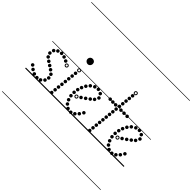

<svg xmlns="http://www.w3.org/2000/svg" viewBox="-378 -1792 2718 2718"><g transform="rotate(45 981.0 -433.0)"><path d="M327.5 -455Q317 -455 309.8 -462.2Q302.5 -469.5 302.5 -480Q302.5 -490.5 309.8 -497.8Q317 -505 327.5 -505Q338 -505 345.2 -497.8Q352.5 -490.5 352.5 -480Q352.5 -469.5 345.2 -462.2Q338 -455 327.5 -455ZM270.5 -479.5Q260 -479.5 252.8 -486.8Q245.5 -494 245.5 -504.5Q245.5 -515 252.8 -522.2Q260 -529.5 270.5 -529.5Q281 -529.5 288.2 -522.2Q295.5 -515 295.5 -504.5Q295.5 -494 288.2 -486.8Q281 -479.5 270.5 -479.5ZM210 -491Q199.5 -491 192.2 -498.2Q185 -505.5 185 -516Q185 -526.5 192.2 -533.8Q199.5 -541 210 -541Q220.5 -541 227.8 -533.8Q235 -526.5 235 -516Q235 -505.5 227.8 -498.2Q220.5 -491 210 -491ZM149 -477Q138.5 -477 131.2 -484.2Q124 -491.5 124 -502Q124 -512.5 131.2 -519.8Q138.5 -527 149 -527Q159.5 -527 166.8 -519.8Q174 -512.5 174 -502Q174 -491.5 166.8 -484.2Q159.5 -477 149 -477ZM103 -438.5Q92.5 -438.5 85.2 -445.8Q78 -453 78 -463.5Q78 -474 85.2 -481.2Q92.5 -488.5 103 -488.5Q113.5 -488.5 120.8 -481.2Q128 -474 128 -463.5Q128 -453 120.8 -445.8Q113.5 -438.5 103 -438.5ZM89 -376.5Q78.5 -376.5 71.2 -383.8Q64 -391 64 -401.5Q64 -412 71.2 -419.2Q78.5 -426.5 89 -426.5Q99.5 -426.5 106.8 -419.2Q114 -412 114 -401.5Q114 -391 106.8 -383.8Q99.5 -376.5 89 -376.5ZM111.5 -320.5Q101 -320.5 93.8 -327.8Q86.5 -335 86.5 -345.5Q86.5 -356 93.8 -363.2Q101 -370.5 111.5 -370.5Q122 -370.5 129.2 -363.2Q136.5 -356 136.5 -345.5Q136.5 -335 129.2 -327.8Q122 -320.5 111.5 -320.5ZM161 -283Q150.5 -283 143.2 -290.2Q136 -297.5 136 -308Q136 -318.5 143.2 -325.8Q150.5 -333 161 -333Q171.5 -333 178.8 -325.8Q186 -318.5 186 -308Q186 -297.5 178.8 -290.2Q171.5 -283 161 -283ZM212.5 -249.5Q202 -249.5 194.8 -256.8Q187.5 -264 187.5 -274.5Q187.5 -285 194.8 -292.2Q202 -299.5 212.5 -299.5Q223 -299.5 230.2 -292.2Q237.5 -285 237.5 -274.5Q237.5 -264 230.2 -256.8Q223 -249.5 212.5 -249.5ZM263.5 -216Q253 -216 245.8 -223.2Q238.5 -230.5 238.5 -241Q238.5 -251.5 245.8 -258.8Q253 -266 263.5 -266Q274 -266 281.2 -258.8Q288.5 -251.5 288.5 -241Q288.5 -230.5 281.2 -223.2Q274 -216 263.5 -216ZM312 -174.5Q301.5 -174.5 294.2 -181.8Q287 -189 287 -199.5Q287 -210 294.2 -217.2Q301.5 -224.5 312 -224.5Q322.5 -224.5 329.8 -217.2Q337 -210 337 -199.5Q337 -189 329.8 -181.8Q322.5 -174.5 312 -174.5ZM327 -115.5Q316.5 -115.5 309.2 -122.8Q302 -130 302 -140.5Q302 -151 309.2 -158.2Q316.5 -165.5 327 -165.5Q337.5 -165.5 344.8 -158.2Q352 -151 352 -140.5Q352 -130 344.8 -122.8Q337.5 -115.5 327 -115.5ZM310.5 -57Q300 -57 292.8 -64.2Q285.5 -71.5 285.5 -82Q285.5 -92.5 292.8 -99.8Q300 -107 310.5 -107Q321 -107 328.2 -99.8Q335.5 -92.5 335.5 -82Q335.5 -71.5 328.2 -64.2Q321 -57 310.5 -57ZM265 -14Q254.5 -14 247.2 -21.2Q240 -28.5 240 -39Q240 -49.5 247.2 -56.8Q254.5 -64 265 -64Q275.5 -64 282.8 -56.8Q290 -49.5 290 -39Q290 -28.5 282.8 -21.2Q275.5 -14 265 -14ZM205.5 0Q195 0 187.8 -7.2Q180.5 -14.5 180.5 -25Q180.5 -35.5 187.8 -42.8Q195 -50 205.5 -50Q216 -50 223.2 -42.8Q230.5 -35.5 230.5 -25Q230.5 -14.5 223.2 -7.2Q216 0 205.5 0ZM142.5 -12Q132 -12 124.8 -19.2Q117.5 -26.5 117.5 -37Q117.5 -47.5 124.8 -54.8Q132 -62 142.5 -62Q153 -62 160.2 -54.8Q167.5 -47.5 167.5 -37Q167.5 -26.5 160.2 -19.2Q153 -12 142.5 -12ZM85 -43.5Q74.5 -43.5 67.2 -50.8Q60 -58 60 -68.5Q60 -79 67.2 -86.2Q74.5 -93.5 85 -93.5Q95.5 -93.5 102.8 -86.2Q110 -79 110 -68.5Q110 -58 102.8 -50.8Q95.5 -43.5 85 -43.5ZM36 -85Q25.5 -85 18.2 -92.2Q11 -99.5 11 -110Q11 -120.5 18.2 -127.8Q25.5 -135 36 -135Q46.5 -135 53.8 -127.8Q61 -120.5 61 -110Q61 -99.5 53.8 -92.2Q46.5 -85 36 -85ZM382.5 -416Q370.5 -416 362 -424.5Q353.5 -433 353.5 -445Q353.5 -457 362 -465.5Q370.5 -474 382.5 -474Q394.5 -474 403 -465.5Q411.5 -457 411.5 -445Q411.5 -433 403 -424.5Q394.5 -416 382.5 -416ZM382.5 -429.5Q389 -429.5 393.5 -434.2Q398 -439 398 -445.5Q398 -451.5 393.5 -456Q389 -460.5 382.5 -460.5Q376 -460.5 371.5 -456Q367 -451.5 367 -445.5Q367 -439 371.5 -434.2Q376 -429.5 382.5 -429.5ZM-5 455H443V463H-5ZM-5 -16H443V0H-5ZM-5 -549H443V-541H-5ZM-5 -1329H443V-1321H-5Z M525 -722Q525 -744 540.2 -758.5Q555.5 -773 577.5 -773Q598.5 -773 613.5 -758.8Q628.5 -744.5 628.5 -722Q628.5 -707.5 621.8 -695Q615 -682.5 603.5 -675.2Q592 -668 577.5 -668Q557.5 -668 541.2 -683.5Q525 -699 525 -722ZM525 -722Q525 -744 540.2 -758.5Q555.5 -773 577.5 -773Q598.5 -773 613.5 -758.8Q628.5 -744.5 628.5 -722Q628.5 -707.5 621.8 -695Q615 -682.5 603.5 -675.2Q592 -668 577.5 -668Q557.5 -668 541.2 -683.5Q525 -699 525 -722ZM549 -430.5Q538.5 -430.5 531.2 -437.8Q524 -445 524 -455.5Q524 -466 531.2 -473.2Q538.5 -480.5 549 -480.5Q559.5 -480.5 566.8 -473.2Q574 -466 574 -455.5Q574 -445 566.8 -437.8Q559.5 -430.5 549 -430.5ZM542.5 -369Q532 -369 524.8 -376.2Q517.5 -383.5 517.5 -394Q517.5 -404.5 524.8 -411.8Q532 -419 542.5 -419Q553 -419 560.2 -411.8Q567.5 -404.5 567.5 -394Q567.5 -383.5 560.2 -376.2Q553 -369 542.5 -369ZM536 -307.5Q525.5 -307.5 518.2 -314.8Q511 -322 511 -332.5Q511 -343 518.2 -350.2Q525.5 -357.5 536 -357.5Q546.5 -357.5 553.8 -350.2Q561 -343 561 -332.5Q561 -322 553.8 -314.8Q546.5 -307.5 536 -307.5ZM529.5 -246Q519 -246 511.8 -253.2Q504.5 -260.5 504.5 -271Q504.5 -281.5 511.8 -288.8Q519 -296 529.5 -296Q540 -296 547.2 -288.8Q554.5 -281.5 554.5 -271Q554.5 -260.5 547.2 -253.2Q540 -246 529.5 -246ZM523 -184Q512.5 -184 505.2 -191.2Q498 -198.5 498 -209Q498 -219.5 505.2 -226.8Q512.5 -234 523 -234Q533.5 -234 540.8 -226.8Q548 -219.5 548 -209Q548 -198.5 540.8 -191.2Q533.5 -184 523 -184ZM516 -122.5Q505.5 -122.5 498.2 -129.8Q491 -137 491 -147.5Q491 -158 498.2 -165.2Q505.5 -172.5 516 -172.5Q526.5 -172.5 533.8 -165.2Q541 -158 541 -147.5Q541 -137 533.8 -129.8Q526.5 -122.5 516 -122.5ZM509.5 -61Q499 -61 491.8 -68.2Q484.5 -75.5 484.5 -86Q484.5 -96.5 491.8 -103.8Q499 -111 509.5 -111Q520 -111 527.2 -103.8Q534.5 -96.5 534.5 -86Q534.5 -75.5 527.2 -68.2Q520 -61 509.5 -61ZM503 0.5Q492.5 0.5 485.2 -6.8Q478 -14 478 -24.5Q478 -35 485.2 -42.2Q492.5 -49.5 503 -49.5Q513.5 -49.5 520.8 -42.2Q528 -35 528 -24.5Q528 -14 520.8 -6.8Q513.5 0.5 503 0.5ZM555.5 -492Q543.5 -492 535 -500.5Q526.5 -509 526.5 -521Q526.5 -533 535 -541.5Q543.5 -550 555.5 -550Q567.5 -550 576 -541.5Q584.5 -533 584.5 -521Q584.5 -509 576 -500.5Q567.5 -492 555.5 -492ZM555.5 -505.5Q562 -505.5 566.5 -510.2Q571 -515 571 -521.5Q571 -527.5 566.5 -532Q562 -536.5 555.5 -536.5Q549 -536.5 544.5 -532Q540 -527.5 540 -521.5Q540 -515 544.5 -510.2Q549 -505.5 555.5 -505.5ZM428.5 455H685.5V463H428.5ZM428.5 -16H685.5V0H428.5ZM428.5 -549H685.5V-541H428.5ZM428.5 -1329H685.5V-1321H428.5Z M846 -243.5Q835.5 -243.5 828.2 -250.8Q821 -258 821 -268.5Q821 -279 828.2 -286.2Q835.5 -293.5 846 -293.5Q856.5 -293.5 863.8 -286.2Q871 -279 871 -268.5Q871 -258 863.8 -250.8Q856.5 -243.5 846 -243.5ZM901 -281Q890.5 -281 883.2 -288.2Q876 -295.5 876 -306Q876 -316.5 883.2 -323.8Q890.5 -331 901 -331Q911.5 -331 918.8 -323.8Q926 -316.5 926 -306Q926 -295.5 918.8 -288.2Q911.5 -281 901 -281ZM954 -320Q943.5 -320 936.2 -327.2Q929 -334.5 929 -345Q929 -355.5 936.2 -362.8Q943.5 -370 954 -370Q964.5 -370 971.8 -362.8Q979 -355.5 979 -345Q979 -334.5 971.8 -327.2Q964.5 -320 954 -320ZM1000.5 -360Q990 -360 982.8 -367.2Q975.5 -374.5 975.5 -385Q975.5 -395.5 982.8 -402.8Q990 -410 1000.5 -410Q1011 -410 1018.2 -402.8Q1025.5 -395.5 1025.5 -385Q1025.5 -374.5 1018.2 -367.2Q1011 -360 1000.5 -360ZM1030 -417.5Q1019.5 -417.5 1012.2 -424.8Q1005 -432 1005 -442.5Q1005 -453 1012.2 -460.2Q1019.5 -467.5 1030 -467.5Q1040.5 -467.5 1047.8 -460.2Q1055 -453 1055 -442.5Q1055 -432 1047.8 -424.8Q1040.5 -417.5 1030 -417.5ZM1000 -474.5Q989.5 -474.5 982.2 -481.8Q975 -489 975 -499.5Q975 -510 982.2 -517.2Q989.5 -524.5 1000 -524.5Q1010.5 -524.5 1017.8 -517.2Q1025 -510 1025 -499.5Q1025 -489 1017.8 -481.8Q1010.5 -474.5 1000 -474.5ZM938 -498.5Q927.5 -498.5 920.2 -505.8Q913 -513 913 -523.5Q913 -534 920.2 -541.2Q927.5 -548.5 938 -548.5Q948.5 -548.5 955.8 -541.2Q963 -534 963 -523.5Q963 -513 955.8 -505.8Q948.5 -498.5 938 -498.5ZM877 -488Q866.5 -488 859.2 -495.2Q852 -502.5 852 -513Q852 -523.5 859.2 -530.8Q866.5 -538 877 -538Q887.5 -538 894.8 -530.8Q902 -523.5 902 -513Q902 -502.5 894.8 -495.2Q887.5 -488 877 -488ZM822 -453Q811.5 -453 804.2 -460.2Q797 -467.5 797 -478Q797 -488.5 804.2 -495.8Q811.5 -503 822 -503Q832.5 -503 839.8 -495.8Q847 -488.5 847 -478Q847 -467.5 839.8 -460.2Q832.5 -453 822 -453ZM781.5 -404Q771 -404 763.8 -411.2Q756.5 -418.5 756.5 -429Q756.5 -439.5 763.8 -446.8Q771 -454 781.5 -454Q792 -454 799.2 -446.8Q806.5 -439.5 806.5 -429Q806.5 -418.5 799.2 -411.2Q792 -404 781.5 -404ZM753 -347.5Q742.5 -347.5 735.2 -354.8Q728 -362 728 -372.5Q728 -383 735.2 -390.2Q742.5 -397.5 753 -397.5Q763.5 -397.5 770.8 -390.2Q778 -383 778 -372.5Q778 -362 770.8 -354.8Q763.5 -347.5 753 -347.5ZM734.5 -288.5Q724 -288.5 716.8 -295.8Q709.5 -303 709.5 -313.5Q709.5 -324 716.8 -331.2Q724 -338.5 734.5 -338.5Q745 -338.5 752.2 -331.2Q759.5 -324 759.5 -313.5Q759.5 -303 752.2 -295.8Q745 -288.5 734.5 -288.5ZM725 -225.5Q714.5 -225.5 707.2 -232.8Q700 -240 700 -250.5Q700 -261 707.2 -268.2Q714.5 -275.5 725 -275.5Q735.5 -275.5 742.8 -268.2Q750 -261 750 -250.5Q750 -240 742.8 -232.8Q735.5 -225.5 725 -225.5ZM727.5 -160Q717 -160 709.8 -167.2Q702.5 -174.5 702.5 -185Q702.5 -195.5 709.8 -202.8Q717 -210 727.5 -210Q738 -210 745.2 -202.8Q752.5 -195.5 752.5 -185Q752.5 -174.5 745.2 -167.2Q738 -160 727.5 -160ZM744.5 -96.5Q734 -96.5 726.8 -103.8Q719.5 -111 719.5 -121.5Q719.5 -132 726.8 -139.2Q734 -146.5 744.5 -146.5Q755 -146.5 762.2 -139.2Q769.5 -132 769.5 -121.5Q769.5 -111 762.2 -103.8Q755 -96.5 744.5 -96.5ZM775.5 -42Q765 -42 757.8 -49.2Q750.5 -56.5 750.5 -67Q750.5 -77.5 757.8 -84.8Q765 -92 775.5 -92Q786 -92 793.2 -84.8Q800.5 -77.5 800.5 -67Q800.5 -56.5 793.2 -49.2Q786 -42 775.5 -42ZM826 -3Q815.5 -3 808.2 -10.2Q801 -17.5 801 -28Q801 -38.5 808.2 -45.8Q815.5 -53 826 -53Q836.5 -53 843.8 -45.8Q851 -38.5 851 -28Q851 -17.5 843.8 -10.2Q836.5 -3 826 -3ZM891 7Q880.5 7 873.2 -0.2Q866 -7.5 866 -18Q866 -28.5 873.2 -35.8Q880.5 -43 891 -43Q901.5 -43 908.8 -35.8Q916 -28.5 916 -18Q916 -7.5 908.8 -0.2Q901.5 7 891 7ZM947 -18.5Q936.5 -18.5 929.2 -25.8Q922 -33 922 -43.5Q922 -54 929.2 -61.2Q936.5 -68.5 947 -68.5Q957.5 -68.5 964.8 -61.2Q972 -54 972 -43.5Q972 -33 964.8 -25.8Q957.5 -18.5 947 -18.5ZM991.5 -63.5Q981 -63.5 973.8 -70.8Q966.5 -78 966.5 -88.5Q966.5 -99 973.8 -106.2Q981 -113.5 991.5 -113.5Q1002 -113.5 1009.2 -106.2Q1016.5 -99 1016.5 -88.5Q1016.5 -78 1009.2 -70.8Q1002 -63.5 991.5 -63.5ZM1027.5 -118.5Q1017 -118.5 1009.8 -125.8Q1002.5 -133 1002.5 -143.5Q1002.5 -154 1009.8 -161.2Q1017 -168.5 1027.5 -168.5Q1038 -168.5 1045.2 -161.2Q1052.5 -154 1052.5 -143.5Q1052.5 -133 1045.2 -125.8Q1038 -118.5 1027.5 -118.5ZM791 -203Q779 -203 770.5 -211.5Q762 -220 762 -232Q762 -244 770.5 -252.5Q779 -261 791 -261Q803 -261 811.5 -252.5Q820 -244 820 -232Q820 -220 811.5 -211.5Q803 -203 791 -203ZM791 -216.5Q797.5 -216.5 802 -221.2Q806.5 -226 806.5 -232.5Q806.5 -238.5 802 -243Q797.5 -247.5 791 -247.5Q784.5 -247.5 780 -243Q775.5 -238.5 775.5 -232.5Q775.5 -226 780 -221.2Q784.5 -216.5 791 -216.5ZM652 455H1145.5V463H652ZM652 -16H1145.5V0H652ZM652 -549H1145.5V-541H652ZM652 -1329H1145.5V-1321H652Z M1345.5 -776Q1335 -776 1327.8 -783.2Q1320.5 -790.5 1320.5 -801Q1320.5 -811.5 1327.8 -818.8Q1335 -826 1345.5 -826Q1356 -826 1363.2 -818.8Q1370.5 -811.5 1370.5 -801Q1370.5 -790.5 1363.2 -783.2Q1356 -776 1345.5 -776ZM1339 -717Q1328.5 -717 1321.2 -724.2Q1314 -731.5 1314 -742Q1314 -752.5 1321.2 -759.8Q1328.5 -767 1339 -767Q1349.5 -767 1356.8 -759.8Q1364 -752.5 1364 -742Q1364 -731.5 1356.8 -724.2Q1349.5 -717 1339 -717ZM1332.5 -658Q1322 -658 1314.8 -665.2Q1307.5 -672.5 1307.5 -683Q1307.5 -693.5 1314.8 -700.8Q1322 -708 1332.5 -708Q1343 -708 1350.2 -700.8Q1357.5 -693.5 1357.5 -683Q1357.5 -672.5 1350.2 -665.2Q1343 -658 1332.5 -658ZM1326.5 -598Q1316 -598 1308.8 -605.2Q1301.5 -612.5 1301.5 -623Q1301.5 -633.5 1308.8 -640.8Q1316 -648 1326.5 -648Q1337 -648 1344.2 -640.8Q1351.5 -633.5 1351.5 -623Q1351.5 -612.5 1344.2 -605.2Q1337 -598 1326.5 -598ZM1320 -538.5Q1309.5 -538.5 1302.2 -545.8Q1295 -553 1295 -563.5Q1295 -574 1302.2 -581.2Q1309.5 -588.5 1320 -588.5Q1330.5 -588.5 1337.8 -581.2Q1345 -574 1345 -563.5Q1345 -553 1337.8 -545.8Q1330.5 -538.5 1320 -538.5ZM1313.5 -478.5Q1303 -478.5 1295.8 -485.8Q1288.5 -493 1288.5 -503.5Q1288.5 -514 1295.8 -521.2Q1303 -528.5 1313.5 -528.5Q1324 -528.5 1331.2 -521.2Q1338.5 -514 1338.5 -503.5Q1338.5 -493 1331.2 -485.8Q1324 -478.5 1313.5 -478.5ZM1307.5 -418.5Q1297 -418.5 1289.8 -425.8Q1282.5 -433 1282.5 -443.5Q1282.5 -454 1289.8 -461.2Q1297 -468.5 1307.5 -468.5Q1318 -468.5 1325.2 -461.2Q1332.5 -454 1332.5 -443.5Q1332.5 -433 1325.2 -425.8Q1318 -418.5 1307.5 -418.5ZM1301 -359Q1290.5 -359 1283.2 -366.2Q1276 -373.5 1276 -384Q1276 -394.5 1283.2 -401.8Q1290.5 -409 1301 -409Q1311.5 -409 1318.8 -401.8Q1326 -394.5 1326 -384Q1326 -373.5 1318.8 -366.2Q1311.5 -359 1301 -359ZM1294.5 -299Q1284 -299 1276.8 -306.2Q1269.5 -313.5 1269.5 -324Q1269.5 -334.5 1276.8 -341.8Q1284 -349 1294.5 -349Q1305 -349 1312.2 -341.8Q1319.5 -334.5 1319.5 -324Q1319.5 -313.5 1312.2 -306.2Q1305 -299 1294.5 -299ZM1288.5 -239Q1278 -239 1270.8 -246.2Q1263.5 -253.5 1263.5 -264Q1263.5 -274.5 1270.8 -281.8Q1278 -289 1288.5 -289Q1299 -289 1306.2 -281.8Q1313.5 -274.5 1313.5 -264Q1313.5 -253.5 1306.2 -246.2Q1299 -239 1288.5 -239ZM1282 -179.5Q1271.5 -179.5 1264.2 -186.8Q1257 -194 1257 -204.5Q1257 -215 1264.2 -222.2Q1271.5 -229.5 1282 -229.5Q1292.5 -229.5 1299.8 -222.2Q1307 -215 1307 -204.5Q1307 -194 1299.8 -186.8Q1292.5 -179.5 1282 -179.5ZM1276 -119.5Q1265.5 -119.5 1258.2 -126.8Q1251 -134 1251 -144.5Q1251 -155 1258.2 -162.2Q1265.5 -169.5 1276 -169.5Q1286.5 -169.5 1293.8 -162.2Q1301 -155 1301 -144.5Q1301 -134 1293.8 -126.8Q1286.5 -119.5 1276 -119.5ZM1269.5 -59.5Q1259 -59.5 1251.8 -66.8Q1244.5 -74 1244.5 -84.5Q1244.5 -95 1251.8 -102.2Q1259 -109.5 1269.5 -109.5Q1280 -109.5 1287.2 -102.2Q1294.5 -95 1294.5 -84.5Q1294.5 -74 1287.2 -66.8Q1280 -59.5 1269.5 -59.5ZM1263.5 0Q1253 0 1245.8 -7.2Q1238.5 -14.5 1238.5 -25Q1238.5 -35.5 1245.8 -42.8Q1253 -50 1263.5 -50Q1274 -50 1281.2 -42.8Q1288.5 -35.5 1288.5 -25Q1288.5 -14.5 1281.2 -7.2Q1274 0 1263.5 0ZM1351 -830Q1339 -830 1330.5 -838.5Q1322 -847 1322 -859Q1322 -871 1330.5 -879.5Q1339 -888 1351 -888Q1363 -888 1371.5 -879.5Q1380 -871 1380 -859Q1380 -847 1371.5 -838.5Q1363 -830 1351 -830ZM1351 -843.5Q1357.5 -843.5 1362 -848.2Q1366.5 -853 1366.5 -859.5Q1366.5 -865.5 1362 -870Q1357.5 -874.5 1351 -874.5Q1344.5 -874.5 1340 -870Q1335.5 -865.5 1335.5 -859.5Q1335.5 -853 1340 -848.2Q1344.5 -843.5 1351 -843.5ZM1210 -516Q1199.5 -516 1192.2 -523.2Q1185 -530.5 1185 -541Q1185 -551.5 1192.2 -558.8Q1199.5 -566 1210 -566Q1220.5 -566 1227.8 -558.8Q1235 -551.5 1235 -541Q1235 -530.5 1227.8 -523.2Q1220.5 -516 1210 -516ZM1266.5 -516Q1256 -516 1248.8 -523.2Q1241.5 -530.5 1241.5 -541Q1241.5 -551.5 1248.8 -558.8Q1256 -566 1266.5 -566Q1277 -566 1284.2 -558.8Q1291.5 -551.5 1291.5 -541Q1291.5 -530.5 1284.2 -523.2Q1277 -516 1266.5 -516ZM1372.5 -516Q1362 -516 1354.8 -523.2Q1347.5 -530.5 1347.5 -541Q1347.5 -551.5 1354.8 -558.8Q1362 -566 1372.5 -566Q1383 -566 1390.2 -558.8Q1397.5 -551.5 1397.5 -541Q1397.5 -530.5 1390.2 -523.2Q1383 -516 1372.5 -516ZM1496 -516Q1485.5 -516 1478.2 -523.2Q1471 -530.5 1471 -541Q1471 -551.5 1478.2 -558.8Q1485.5 -566 1496 -566Q1506.5 -566 1513.8 -558.8Q1521 -551.5 1521 -541Q1521 -530.5 1513.8 -523.2Q1506.5 -516 1496 -516ZM1155 -518.5Q1144.5 -518.5 1137.2 -525.8Q1130 -533 1130 -543.5Q1130 -554 1137.2 -561.2Q1144.5 -568.5 1155 -568.5Q1165.5 -568.5 1172.8 -561.2Q1180 -554 1180 -543.5Q1180 -533 1172.8 -525.8Q1165.5 -518.5 1155 -518.5ZM1434 -516Q1423.5 -516 1416.2 -523.2Q1409 -530.5 1409 -541Q1409 -551.5 1416.2 -558.8Q1423.5 -566 1434 -566Q1444.5 -566 1451.8 -558.8Q1459 -551.5 1459 -541Q1459 -530.5 1451.8 -523.2Q1444.5 -516 1434 -516ZM1094 455H1519V463H1094ZM1094 -16H1519V0H1094ZM1094 -549H1519V-541H1094ZM1094 -1329H1519V-1321H1094Z M1667.5 -243.5Q1657 -243.5 1649.8 -250.8Q1642.5 -258 1642.5 -268.5Q1642.5 -279 1649.8 -286.2Q1657 -293.5 1667.5 -293.5Q1678 -293.5 1685.2 -286.2Q1692.5 -279 1692.5 -268.5Q1692.5 -258 1685.2 -250.8Q1678 -243.5 1667.5 -243.5ZM1722.5 -281Q1712 -281 1704.8 -288.2Q1697.5 -295.5 1697.5 -306Q1697.5 -316.5 1704.8 -323.8Q1712 -331 1722.5 -331Q1733 -331 1740.2 -323.8Q1747.5 -316.5 1747.5 -306Q1747.5 -295.5 1740.2 -288.2Q1733 -281 1722.5 -281ZM1775.5 -320Q1765 -320 1757.8 -327.2Q1750.5 -334.5 1750.5 -345Q1750.5 -355.5 1757.8 -362.8Q1765 -370 1775.5 -370Q1786 -370 1793.2 -362.8Q1800.5 -355.5 1800.5 -345Q1800.5 -334.5 1793.2 -327.2Q1786 -320 1775.5 -320ZM1822 -360Q1811.5 -360 1804.2 -367.2Q1797 -374.5 1797 -385Q1797 -395.5 1804.2 -402.8Q1811.5 -410 1822 -410Q1832.5 -410 1839.8 -402.8Q1847 -395.5 1847 -385Q1847 -374.5 1839.8 -367.2Q1832.5 -360 1822 -360ZM1851.5 -417.5Q1841 -417.5 1833.8 -424.8Q1826.5 -432 1826.5 -442.5Q1826.5 -453 1833.8 -460.2Q1841 -467.5 1851.5 -467.5Q1862 -467.5 1869.2 -460.2Q1876.5 -453 1876.5 -442.5Q1876.5 -432 1869.2 -424.8Q1862 -417.5 1851.5 -417.5ZM1821.5 -474.5Q1811 -474.5 1803.8 -481.8Q1796.5 -489 1796.5 -499.5Q1796.5 -510 1803.8 -517.2Q1811 -524.5 1821.5 -524.5Q1832 -524.5 1839.2 -517.2Q1846.5 -510 1846.5 -499.5Q1846.5 -489 1839.2 -481.8Q1832 -474.5 1821.5 -474.5ZM1759.5 -498.5Q1749 -498.5 1741.8 -505.8Q1734.5 -513 1734.5 -523.5Q1734.5 -534 1741.8 -541.2Q1749 -548.5 1759.5 -548.5Q1770 -548.5 1777.2 -541.2Q1784.5 -534 1784.5 -523.5Q1784.5 -513 1777.2 -505.8Q1770 -498.5 1759.5 -498.5ZM1698.5 -488Q1688 -488 1680.8 -495.2Q1673.5 -502.5 1673.5 -513Q1673.5 -523.5 1680.8 -530.8Q1688 -538 1698.5 -538Q1709 -538 1716.2 -530.8Q1723.5 -523.5 1723.5 -513Q1723.5 -502.5 1716.2 -495.2Q1709 -488 1698.5 -488ZM1643.5 -453Q1633 -453 1625.8 -460.2Q1618.5 -467.5 1618.5 -478Q1618.5 -488.5 1625.8 -495.8Q1633 -503 1643.5 -503Q1654 -503 1661.2 -495.8Q1668.5 -488.5 1668.5 -478Q1668.5 -467.5 1661.2 -460.2Q1654 -453 1643.5 -453ZM1603 -404Q1592.5 -404 1585.2 -411.2Q1578 -418.5 1578 -429Q1578 -439.5 1585.2 -446.8Q1592.5 -454 1603 -454Q1613.5 -454 1620.8 -446.8Q1628 -439.5 1628 -429Q1628 -418.5 1620.8 -411.2Q1613.5 -404 1603 -404ZM1574.5 -347.5Q1564 -347.5 1556.8 -354.8Q1549.5 -362 1549.5 -372.5Q1549.5 -383 1556.8 -390.2Q1564 -397.5 1574.5 -397.5Q1585 -397.5 1592.2 -390.2Q1599.5 -383 1599.5 -372.5Q1599.5 -362 1592.2 -354.8Q1585 -347.5 1574.5 -347.5ZM1556 -288.5Q1545.5 -288.5 1538.2 -295.8Q1531 -303 1531 -313.5Q1531 -324 1538.2 -331.2Q1545.5 -338.5 1556 -338.5Q1566.5 -338.5 1573.8 -331.2Q1581 -324 1581 -313.5Q1581 -303 1573.8 -295.8Q1566.5 -288.5 1556 -288.5ZM1546.5 -225.5Q1536 -225.5 1528.8 -232.8Q1521.5 -240 1521.5 -250.5Q1521.5 -261 1528.8 -268.2Q1536 -275.5 1546.5 -275.5Q1557 -275.5 1564.2 -268.2Q1571.5 -261 1571.5 -250.5Q1571.5 -240 1564.2 -232.8Q1557 -225.5 1546.5 -225.5ZM1549 -160Q1538.5 -160 1531.2 -167.2Q1524 -174.5 1524 -185Q1524 -195.5 1531.2 -202.8Q1538.5 -210 1549 -210Q1559.5 -210 1566.8 -202.8Q1574 -195.5 1574 -185Q1574 -174.5 1566.8 -167.2Q1559.5 -160 1549 -160ZM1566 -96.5Q1555.5 -96.5 1548.2 -103.8Q1541 -111 1541 -121.5Q1541 -132 1548.2 -139.2Q1555.5 -146.5 1566 -146.5Q1576.5 -146.5 1583.8 -139.2Q1591 -132 1591 -121.5Q1591 -111 1583.8 -103.8Q1576.5 -96.5 1566 -96.5ZM1597 -42Q1586.5 -42 1579.2 -49.2Q1572 -56.5 1572 -67Q1572 -77.5 1579.2 -84.8Q1586.5 -92 1597 -92Q1607.5 -92 1614.8 -84.8Q1622 -77.5 1622 -67Q1622 -56.5 1614.8 -49.2Q1607.5 -42 1597 -42ZM1647.5 -3Q1637 -3 1629.8 -10.2Q1622.5 -17.5 1622.5 -28Q1622.5 -38.5 1629.8 -45.8Q1637 -53 1647.5 -53Q1658 -53 1665.2 -45.8Q1672.5 -38.5 1672.5 -28Q1672.5 -17.5 1665.2 -10.2Q1658 -3 1647.5 -3ZM1712.5 7Q1702 7 1694.8 -0.2Q1687.5 -7.5 1687.5 -18Q1687.5 -28.5 1694.8 -35.8Q1702 -43 1712.5 -43Q1723 -43 1730.2 -35.8Q1737.5 -28.5 1737.5 -18Q1737.5 -7.5 1730.2 -0.2Q1723 7 1712.5 7ZM1768.5 -18.5Q1758 -18.5 1750.8 -25.8Q1743.5 -33 1743.5 -43.5Q1743.5 -54 1750.8 -61.2Q1758 -68.5 1768.5 -68.5Q1779 -68.5 1786.2 -61.2Q1793.5 -54 1793.5 -43.5Q1793.5 -33 1786.2 -25.8Q1779 -18.5 1768.5 -18.5ZM1813 -63.5Q1802.5 -63.5 1795.2 -70.8Q1788 -78 1788 -88.5Q1788 -99 1795.2 -106.2Q1802.5 -113.5 1813 -113.5Q1823.5 -113.5 1830.8 -106.2Q1838 -99 1838 -88.5Q1838 -78 1830.8 -70.8Q1823.5 -63.5 1813 -63.5ZM1849 -118.5Q1838.5 -118.5 1831.2 -125.8Q1824 -133 1824 -143.5Q1824 -154 1831.2 -161.2Q1838.5 -168.5 1849 -168.5Q1859.5 -168.5 1866.8 -161.2Q1874 -154 1874 -143.5Q1874 -133 1866.8 -125.8Q1859.5 -118.5 1849 -118.5ZM1612.5 -203Q1600.5 -203 1592 -211.5Q1583.5 -220 1583.5 -232Q1583.5 -244 1592 -252.5Q1600.5 -261 1612.5 -261Q1624.5 -261 1633 -252.5Q1641.5 -244 1641.5 -232Q1641.5 -220 1633 -211.5Q1624.5 -203 1612.5 -203ZM1612.5 -216.5Q1619 -216.5 1623.5 -221.2Q1628 -226 1628 -232.5Q1628 -238.5 1623.5 -243Q1619 -247.5 1612.5 -247.5Q1606 -247.5 1601.5 -243Q1597 -238.5 1597 -232.5Q1597 -226 1601.5 -221.2Q1606 -216.5 1612.5 -216.5ZM1473.5 455H1967V463H1473.5ZM1473.5 -16H1967V0H1473.5ZM1473.5 -549H1967V-541H1473.5ZM1473.5 -1329H1967V-1321H1473.5Z"/></g></svg>

Font: Edu SA Dotted Guide
Style: Regular
Weight: 400
Designer: Tina and Corey Anderson, Eben Sorkin, Mirko Velimirovic
Foundry: Google for Education
Version: Version 2.000